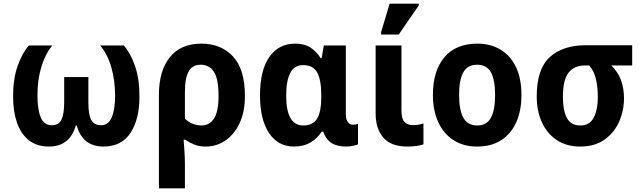

<svg xmlns="http://www.w3.org/2000/svg" viewBox="-20 -796 3533 1056"><path d="M249 10Q183 10 139 -24.5Q95 -59 73.5 -121Q52 -183 52 -265Q52 -364 77.5 -435Q103 -506 139 -546H268Q230 -501 208 -430Q186 -359 186 -270Q186 -194 204 -150.5Q222 -107 265 -107Q303 -107 318 -138Q333 -169 333 -233V-372H466V-233Q466 -168 481 -138Q496 -108 535 -107Q576 -107 594.5 -150.5Q613 -194 613 -268Q613 -353 592.5 -425Q572 -497 531 -546H661Q699 -502 723 -432Q747 -362 747 -265Q747 -141 698 -65.5Q649 10 549 10Q434 10 402 -106H397Q364 10 249 10Z M854 240V-274Q854 -405 913.5 -480.5Q973 -556 1088 -556Q1195 -556 1261 -486Q1327 -416 1327 -268Q1327 -181 1298 -119Q1269 -57 1220 -23.5Q1171 10 1111 10Q1075 10 1048.5 -1Q1022 -12 998 -28H990Q992 0 994.5 36.5Q997 73 997 103V240ZM1089 -106Q1132 -106 1157 -144Q1182 -182 1182 -268Q1182 -362 1156.5 -401Q1131 -440 1084 -440Q1039 -440 1018 -404Q997 -368 997 -289V-144Q1015 -125 1039 -115.5Q1063 -106 1089 -106Z M1597 10Q1509 10 1459.5 -64.5Q1410 -139 1410 -271Q1410 -410 1461.5 -483Q1513 -556 1603 -556Q1656 -556 1689 -533.5Q1722 -511 1744 -476H1749L1761 -546H1882V-170Q1882 -138 1893.5 -124Q1905 -110 1921 -110Q1937 -110 1949 -115V-3Q1943 2 1922 6Q1901 10 1886 10Q1835 10 1804.5 -8.5Q1774 -27 1758 -72H1749Q1727 -36 1688.5 -13Q1650 10 1597 10ZM1648 -106Q1701 -106 1724 -143.5Q1747 -181 1747 -263V-272Q1747 -355 1725 -396.5Q1703 -438 1646 -438Q1599 -438 1576.5 -395Q1554 -352 1554 -270Q1554 -106 1648 -106Z M2221 10Q2130 10 2088 -39.5Q2046 -89 2046 -171V-546H2188V-188Q2188 -142 2205 -125Q2222 -108 2250 -108Q2266 -108 2280 -110Q2294 -112 2309 -117V-2Q2292 4 2268 7Q2244 10 2221 10ZM2076 -606V-619L2123 -776H2283V-766L2173 -606Z M2848 -274Q2848 -189 2820 -125Q2792 -61 2737.5 -25.5Q2683 10 2603 10Q2529 10 2474.5 -25Q2420 -60 2390.5 -124Q2361 -188 2361 -274Q2361 -406 2424 -481Q2487 -556 2606 -556Q2677 -556 2732 -523.5Q2787 -491 2817.5 -428Q2848 -365 2848 -274ZM2505 -274Q2505 -191 2528.5 -148.5Q2552 -106 2605 -106Q2657 -106 2680 -148.5Q2703 -191 2703 -274Q2703 -357 2680 -398.5Q2657 -440 2604 -440Q2552 -440 2528.5 -398.5Q2505 -357 2505 -274Z M3171 10Q3096 10 3042.5 -25.5Q2989 -61 2960.5 -123Q2932 -185 2932 -266Q2932 -416 3003.5 -481.5Q3075 -547 3199 -547H3457V-436H3342Q3379 -400 3395.5 -355Q3412 -310 3412 -255Q3412 -188 3385.5 -127.5Q3359 -67 3305.5 -28.5Q3252 10 3171 10ZM3172 -106Q3223 -106 3245.5 -149Q3268 -192 3268 -262Q3268 -319 3257 -363.5Q3246 -408 3220 -436H3198Q3139 -436 3107.5 -397Q3076 -358 3076 -263Q3076 -188 3098 -147Q3120 -106 3172 -106Z"/></svg>

Font: Noto Sans SemiCondensed
Style: Bold
Weight: 700
Width: 4
Designer: Monotype Design Team
Foundry: Monotype Imaging Inc.
Version: Version 2.013; ttfautohint (v1.8.4.7-5d5b)